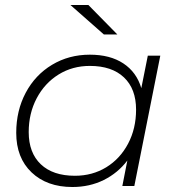

<svg xmlns="http://www.w3.org/2000/svg" viewBox="-20 -745 715 769"><path d="M622 -522 518 0H470L490 -102Q452 -52 395.5 -24Q339 4 270 4Q168 4 106.5 -54.5Q45 -113 45 -213Q45 -302 83 -373.5Q121 -445 188.5 -485.5Q256 -526 340 -526Q421 -526 474 -491Q527 -456 546 -392L572 -522ZM525 -306Q525 -389 476.5 -435Q428 -481 340 -481Q270 -481 214.5 -446.5Q159 -412 127 -351.5Q95 -291 95 -216Q95 -133 143.5 -87Q192 -41 280 -41Q350 -41 405.5 -75Q461 -109 493 -169.5Q525 -230 525 -306ZM262 -725H334L450 -607H396Z"/></svg>

Font: Idrija
Style: Italic
Weight: 300
Italic angle: -11.3°
Designer: Julieta Ulanovsky
Foundry: Julieta Ulanovsky
Version: Version 7.200